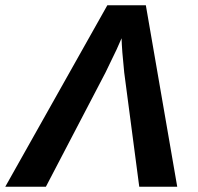

<svg xmlns="http://www.w3.org/2000/svg" viewBox="-65 -708 752 728"><path d="M488 -688 607 0H463L406 -433Q397 -519 396 -563L377 -520L335 -433L109 0H-45L342 -688Z"/></svg>

Font: Libra Sans
Style: Bold Italic
Weight: 700
Italic angle: -12°
Foundry: Context Ltd
Version: Version 1.002